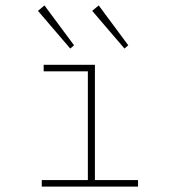

<svg xmlns="http://www.w3.org/2000/svg" viewBox="-20 -688 665 708"><path d="M239 -509 253 -521 144 -668 120 -648ZM439 -509 453 -521 344 -668 320 -648ZM134 0H489V-24H330V-449H141V-425H304V-24H134Z"/></svg>

Font: Inconsolata Expanded ExtraLight
Style: Regular
Weight: 200
Width: 7
Monospace: yes
Designer: Raph Levien, Cyreal, Brenton Simpson
Foundry: Raph Levien, Cyreal, Google
Version: Version 3.100